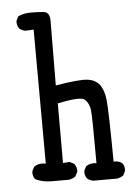

<svg xmlns="http://www.w3.org/2000/svg" viewBox="-54 -810 608 850"><g transform="rotate(-5 250.0 -385.0)"><path d="M327.1 -2Q311.5 -3.9 299.8 -13.7Q288.1 -27.3 290 -48.8L299.8 -68.4Q319.3 -82 346.7 -78.1Q346.7 -286.1 342.8 -315.4Q338.9 -344.7 320.8 -361.8Q302.7 -378.9 199.2 -356.4V-91.8L228.5 -93.8L248 -84Q260.7 -68.4 258.8 -46.9L248 -27.3Q234.4 -17.6 218.8 -15.6H140.6Q101.6 -15.6 70.3 -31.2Q58.6 -44.9 60.5 -66.4L70.3 -85.9Q91.8 -101.6 123 -95.7L121.1 -691.4L85.9 -689.5Q70.3 -691.4 58.6 -701.2Q46.9 -714.8 48.8 -736.3L58.6 -755.9Q84 -767.6 114.3 -767.6Q144.5 -767.6 171.9 -765.1Q199.2 -762.7 199.2 -722.7L197.3 -436.5Q302.7 -454.1 338.4 -449.7Q374 -445.3 392.6 -421.4Q411.1 -397.5 416 -351.6Q420.9 -305.7 422.9 -78.1Q444.3 -80.1 460 -68.4Q471.7 -54.7 469.7 -33.2L460 -13.7Q446.3 -3.9 430.7 -2Z"/></g></svg>

Font: JasonHandwriting1
Style: Regular
Weight: 400
Version: Version 1.48.20